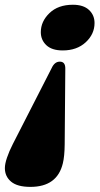

<svg xmlns="http://www.w3.org/2000/svg" viewBox="-39 -534 412 788"><path d="M86 233Q32 233 6.5 211.5Q-19 190 -19 156Q-19 138.5 -10.2 112.8Q-1.5 87 13.5 57.5L173 -254.5Q185 -281 206.5 -281Q229.5 -281 229 -252L226.5 58Q226 107.5 219 136Q196 233 86 233ZM260 -514.5Q303.5 -514.5 326.2 -493.2Q349 -472 349 -439.5Q349 -394 312.8 -360.5Q276.5 -327 218.5 -327Q174 -327 151.2 -348.5Q128.5 -370 128.5 -402Q128.5 -446 164 -480.2Q199.5 -514.5 260 -514.5Z"/></svg>

Font: Fraunces 144pt Soft Black
Style: Italic
Weight: 900
Italic angle: -16°
Version: Version 1.000;[b76b70a41]